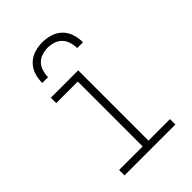

<svg xmlns="http://www.w3.org/2000/svg" viewBox="-217 -837 933 933"><g transform="rotate(-45 250.0 -370.0)"><path d="M75 0V-37H237V-483H89V-520H277V-37H425V0ZM110 -600Q110 -628 118.5 -655.5Q127 -683 147 -703Q167 -723 194.5 -731.5Q222 -740 250 -740Q278 -740 305.5 -731.5Q333 -723 353 -703Q373 -683 381.5 -655.5Q390 -628 390 -600H350Q350 -620 344 -640.5Q338 -661 324 -675.5Q310 -690 290 -696.5Q270 -703 250 -703Q230 -703 210 -696.5Q190 -690 176 -675.5Q162 -661 156 -640.5Q150 -620 150 -600Z"/></g></svg>

Font: Iosevka SS04 Extralight
Style: Regular
Weight: 200
Monospace: yes
Designer: Belleve Invis
Foundry: Belleve Invis
Version: Version 19.0.0; ttfautohint (v1.8.4)